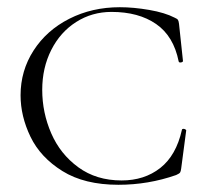

<svg xmlns="http://www.w3.org/2000/svg" viewBox="-20 -500 580 532"><path d="M464 -451Q471 -448 473 -445Q475 -442 476 -434L487 -331Q487 -328 481.5 -327Q476 -326 475 -330Q461 -400 412.5 -433.5Q364 -467 289 -467Q235 -467 191 -439Q147 -411 122 -361.5Q97 -312 97 -251Q97 -188 122 -130.5Q147 -73 197 -36.5Q247 0 317 0Q380 0 424 -34.5Q468 -69 484 -140Q484 -143 489 -143Q491 -143 493.5 -141.5Q496 -140 496 -139L482 -33Q481 -25 479 -22Q477 -19 468 -15Q391 12 308 12Q214 12 153 -26Q92 -64 64.5 -121Q37 -178 37 -236Q37 -304 73 -360Q109 -416 172 -448Q235 -480 312 -480Q350 -480 393.5 -472.5Q437 -465 464 -451Z"/></svg>

Font: Cormorant SC Light
Style: Regular
Weight: 300
Designer: Christian Thalmann (Catharsis Fonts)
Foundry: Catharsis Fonts
Version: Version 4.000